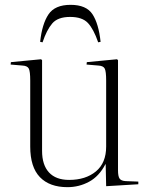

<svg xmlns="http://www.w3.org/2000/svg" viewBox="-20 -760 619 794"><path d="M259 14Q185 14 145 -27.5Q105 -69 105 -154V-427Q105 -465 99 -476.5Q93 -488 72 -489L24 -493L25 -503L150 -515L154 -511V-136Q154 -78 182.5 -47Q211 -16 266 -16Q334 -16 376.5 -51Q419 -86 419 -154V-427Q419 -465 413 -476.5Q407 -488 386 -489L338 -493L339 -503L464 -515L468 -511V-56Q468 -31 474.5 -21.5Q481 -12 500 -11L552 -9V2L419 10L417 -81H416Q390 -31 348.5 -8.5Q307 14 259 14ZM272 -740Q337 -740 362.5 -701Q388 -662 396 -587L386 -585Q367 -640 343.5 -665Q320 -690 270 -690Q219 -690 196 -663Q173 -636 156 -585L146 -587Q154 -661 180.5 -700.5Q207 -740 272 -740Z"/></svg>

Font: Display Extralight
Style: Regular
Weight: 200
Designer: Latin by Veronika Burian and Jose Scaglione. Greek by Irene Vlachou. Cyrillic by Vera Evstafieva.
Foundry: TypeTogether
Version: Version 3.002